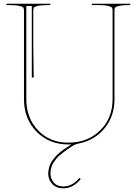

<svg xmlns="http://www.w3.org/2000/svg" viewBox="-20 -780 740 1040"><path d="M15.1 -759.8H252.4V-752.4H234.9Q202.6 -752.4 185.3 -748.3Q168 -744.1 164.1 -739Q160.2 -733.9 160.2 -725.1V-533.7L162.6 -359.9H152.3V-747.6H122.6V-242.7Q122.6 -140.6 186.3 -74Q250 -7.3 350.1 -7.3Q454.6 -7.3 522.2 -73.5Q589.8 -139.6 589.8 -242.7V-725.1Q589.8 -733.9 585.9 -739Q582 -744.1 564.7 -748.3Q547.4 -752.4 515.1 -752.4H477.5V-759.8H685.1V-752.4H674.8Q642.6 -752.4 625.2 -748.3Q607.9 -744.1 604 -739Q600.1 -733.9 600.1 -725.1V-242.7Q600.1 -150.9 546.9 -85.7Q493.7 -20.5 407.7 -2.9Q387.2 1 372.1 11.2Q368.2 13.7 351.8 24.7Q335.4 35.6 328.6 41Q321.8 46.4 307.4 57.9Q293 69.3 285.6 78.9Q278.3 88.4 269.5 101.6Q260.7 114.7 257.1 129.6Q253.4 144.5 253.4 161.1Q253.9 189.9 272 210Q290 230 323.2 230Q370.1 230 407.2 187Q410.6 182.6 414.6 186.5Q417.5 189.5 414.6 193.4Q373.5 240.2 323.2 240.2Q285.2 240.2 263.4 217Q241.7 193.8 241.2 161.1Q241.2 145.5 245.1 130.6Q249 115.7 254.4 104.5Q259.8 93.3 270 80.8Q280.3 68.4 287.4 60.8Q294.4 53.2 308.1 42.5Q321.8 31.7 328.4 27.3Q335 22.9 349.4 13.4Q363.8 3.9 366.7 2Q361.3 2.4 350.1 2.4Q245.6 2.4 177.7 -67.1Q109.9 -136.7 109.9 -242.7V-724.1Q109.9 -733.4 106 -738.8Q102.1 -744.1 84.7 -748.3Q67.4 -752.4 35.2 -752.4H15.1Z"/></svg>

Font: ZnikomitNo25
Style: Regular
Weight: 100
Designer: gluk
Foundry: gluk
Version: Version 0.56